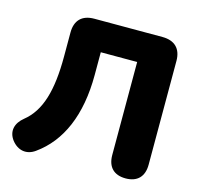

<svg xmlns="http://www.w3.org/2000/svg" viewBox="-104 -816 973 938"><g transform="rotate(15 382.5 -347.5)"><path d="M609 9C668 9 701 -24 701 -85V-610C701 -671 667 -705 605 -705H260C198 -705 165 -671 165 -610V-488C165 -317 134 -207 55 -144C15 -112 3 -68 34 -27C66 14 112 21 152 -8C269 -91 333 -236 333 -440V-555H517V-85C517 -24 550 9 609 9Z"/></g></svg>

Font: Nunito Black
Style: Regular
Weight: 900
Designer: Vernon Adams
Foundry: Vernon Adams
Version: Version 3.602